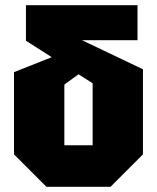

<svg xmlns="http://www.w3.org/2000/svg" viewBox="-20 -720 605 740"><path d="M159 0 34 -125V-442L226 -518L308 -452L228 -394V-160H337V-399L80 -563V-700H510V-565H296L531 -453V-125L406 0Z"/></svg>

Font: Tektur SemiCondensed ExtraBold
Style: Regular
Weight: 800
Width: 4
Designer: Adam Jagosz
Foundry: Adam Jagosz
Version: Version 1.005;gftools[0.9.30]